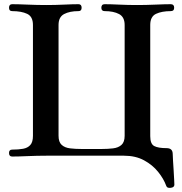

<svg xmlns="http://www.w3.org/2000/svg" viewBox="-20 -746 869 915"><path d="M794 149Q788 150 781.5 148.5Q775 147 772 139Q760 106 733.5 73Q707 40 666.5 18Q626 -4 571 -4H200Q158 -4 111.5 -2Q65 0 38 0Q23 0 23 -17Q23 -33 38 -33Q68 -33 90 -37Q112 -41 124.5 -55Q137 -69 137 -99V-627Q137 -667 109.5 -680Q82 -693 38 -693Q23 -693 23 -709Q23 -726 38 -726Q65 -726 111.5 -724Q158 -722 200 -722Q243 -722 285 -724Q327 -726 354 -726Q369 -726 369 -709Q369 -693 354 -693Q312 -693 285.5 -679Q259 -665 259 -627V-99Q259 -69 274 -55.5Q289 -42 314 -39Q339 -36 368 -36H465Q494 -36 519 -39Q544 -42 559 -55.5Q574 -69 574 -99V-627Q574 -665 547.5 -679Q521 -693 479 -693Q463 -693 463 -709Q463 -726 479 -726Q506 -726 548 -724Q590 -722 633 -722Q675 -722 721 -724Q767 -726 794 -726Q810 -726 810 -709Q810 -693 794 -693Q751 -693 723.5 -680Q696 -667 696 -627V-97Q696 -60 715 -50Q734 -40 774 -40Q802 -40 803 -14Q803 -4 804.5 18.5Q806 41 807.5 66Q809 91 810 110.5Q811 130 811 134Q811 147 794 149Z"/></svg>

Font: Zen Antique Soft
Style: Regular
Weight: 400
Designer: Yoshimichi Ohira
Foundry: Positype
Version: Version 1.001